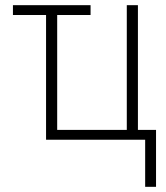

<svg xmlns="http://www.w3.org/2000/svg" viewBox="-20 -540 640 742"><path d="M583 182H541V0H158V-482H30V-520H330V-482H201V-38H470V-520H513V-38H583Z"/></svg>

Font: Zed Sans Extralight Extended
Style: Regular
Weight: 200
Width: 7
Designer: Belleve Invis
Foundry: Belleve Invis
Version: Version 1.0.0; ttfautohint (v1.8.4)